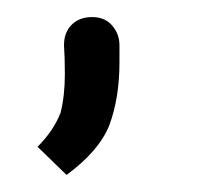

<svg xmlns="http://www.w3.org/2000/svg" viewBox="-20 -105 232 225"><path d="M58 100 24 67Q43 48 51 27Q56 7 56 -18Q56 -38 55 -52Q55 -67 64 -76Q73 -85 88 -85Q103 -85 111.5 -75Q120 -65 120 -52V-32Q120 10 108 42Q96 72 58 100Z"/></svg>

Font: Bellota
Style: Regular
Weight: 400
Designer: Kemie Guaida
Foundry: Kemie Guaida
Version: Version 1.000;PS 002.000;hotconv 1.0.70;makeotf.lib2.5.58329